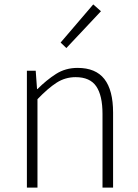

<svg xmlns="http://www.w3.org/2000/svg" viewBox="-20 -851 626 871"><path d="M102 0V-530H142L148 -447H150Q191 -488 234 -515.5Q277 -543 332 -543Q414 -543 453.5 -492.5Q493 -442 493 -340V0H445V-334Q445 -418 416.5 -459.5Q388 -501 323 -501Q276 -501 237 -476Q198 -451 150 -401V0ZM281 -633 255 -658 403 -831 438 -800Z"/></svg>

Font: Noto Sans JP ExtraLight
Style: Regular
Weight: 250
Designer: Ryoko NISHIZUKA  (kana, bopomofo & ideographs); Paul D. Hunt (Latin, Greek & Cyrillic); Sandoll Communications , Soo-you
Foundry: Adobe
Version: Version 2.004-H2;hotconv 1.0.118;makeotfexe 2.5.65603